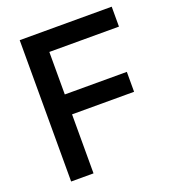

<svg xmlns="http://www.w3.org/2000/svg" viewBox="-135 -848 855 951"><g transform="rotate(-20 292.0 -372.5)"><path d="M77 0H195V-311H522V-416H195V-640H562V-745H77Z"/></g></svg>

Font: Mluvka SemiBold
Style: Regular
Weight: 600
Designer: Modified by Jiří Krblich, Original typeface by Gumpita Rahayu
Foundry: Gumpita Rahayu & Jiří Krblich
Version: Version 2.000;Glyphs 3.1.1 (3134)